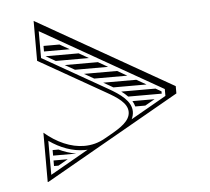

<svg xmlns="http://www.w3.org/2000/svg" viewBox="-41 -575 602 551"><g transform="rotate(-5 260.0 -300.0)"><path d="M162.5 -142C162.6 -142.1 162.7 -142.1 162.9 -142.2C145 -145.4 129.3 -150.7 114.1 -158H97V-142ZM137.9 -128H97V-112H109.8ZM286.4 -322H381.9L353.8 -338H258.5L275.9 -328.1C279.4 -326.1 282.9 -324.1 286.4 -322ZM307.9 -308C314.7 -303.1 321 -297.8 326.5 -292H423V-298.6L406.5 -308ZM337.4 -278C340.4 -273 342.7 -267.7 344.2 -262H373.1L401.2 -278ZM100.2 -428 128.3 -412H223.8L195.7 -428ZM152.9 -398 181.1 -382H276.5C267.1 -387.3 257.7 -392.7 248.4 -398ZM205.7 -368 233.9 -352H329.2C319.8 -357.3 310.4 -362.7 301.1 -368ZM97 -458V-442H171.1L143 -458ZM77 -68 465 -289V-310L75 -532V-417L265 -309C295 -292 324 -274 324 -248C324 -222 295.1 -203.9 265 -187L249 -178C230 -167 210 -162 189 -162C150 -162 110 -180 75 -210V-68ZM330.7 -226.3C333.9 -232.9 336 -240.5 336 -248C336 -278.4 305 -300.1 270.9 -319.4L87 -424V-501.4L433 -304.4V-284.6ZM197.1 -150.2 87 -87.5V-185.5C118.9 -163.2 153.8 -150 189 -150C191.5 -150 194.4 -150.1 197.1 -150.2Z"/></g></svg>

Font: SortefaxS02
Style: Medium
Weight: 500
Designer: gluk
Foundry: gluk
Version: Version 0.261